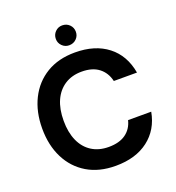

<svg xmlns="http://www.w3.org/2000/svg" viewBox="-158 -1016 1055 1153"><g transform="rotate(-20 370.0 -439.5)"><path d="M385 12Q279 12 203 -33.5Q127 -79 86 -160.5Q45 -242 45 -349Q45 -456 86 -538Q127 -620 203 -666Q279 -712 385 -712Q513 -712 594 -649Q675 -586 695 -471H547Q534 -527 493 -558.5Q452 -590 384 -590Q321 -590 275.5 -560.5Q230 -531 206 -477.5Q182 -424 182 -349Q182 -275 206 -221Q230 -167 275.5 -138Q321 -109 384 -109Q452 -109 493 -138.5Q534 -168 547 -221H695Q675 -112 594 -50Q513 12 385 12ZM369 -764Q343 -764 324.5 -782.5Q306 -801 306 -827Q306 -854 324.5 -872.5Q343 -891 369 -891Q397 -891 415.5 -872.5Q434 -854 434 -827Q434 -801 415.5 -782.5Q397 -764 369 -764Z"/></g></svg>

Font: DM Sans 24pt
Style: Bold
Weight: 700
Designer: Colophon Foundry, Jonny Pinhorn
Foundry: Colophon Foundry
Version: Version 4.004;gftools[0.9.30]